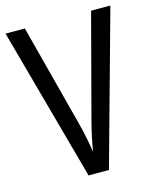

<svg xmlns="http://www.w3.org/2000/svg" viewBox="-109 -790 706 865"><g transform="rotate(-15 244.5 -357.0)"><path d="M489 -714 291 0H196L0 -714H90L214 -239Q233 -166 243 -97Q254 -165 274 -241L399 -714Z"/></g></svg>

Font: Noto Sans Ethiopic Cond
Style: Regular
Weight: 400
Width: 3
Designer: Monotype Design Team
Foundry: Monotype Imaging Inc.
Version: Version 2.102; ttfautohint (v1.8.4.7-5d5b)